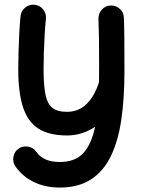

<svg xmlns="http://www.w3.org/2000/svg" viewBox="-20 -550 615 837"><path d="M130.9 -529.3Q153.3 -527.3 168 -509Q182.6 -490.7 180.2 -467.8Q176.8 -437 174.6 -396.5Q172.4 -356 171.1 -316.7Q169.9 -277.3 169.9 -248.5Q169.9 -178.7 178.2 -137.9Q186.5 -97.2 208.5 -79.8Q230.5 -62.5 271.5 -62.5Q324.2 -62.5 359.1 -98.4Q394 -134.3 411.6 -192.4Q411.6 -210 411.9 -228.5Q412.1 -247.1 412.1 -266.6Q412.1 -331.5 411.4 -384.3Q410.6 -437 409.2 -468.3Q408.7 -491.2 424.1 -508.3Q439.5 -525.4 462.4 -525.9Q485.4 -526.9 502.4 -511.2Q519.5 -495.6 520 -472.7Q521.5 -440.9 522 -387.5Q522.5 -334 522.5 -237.3Q522.5 -122.6 509 -29.5Q495.6 63.5 463.6 129.9Q431.6 196.3 377 231.9Q322.3 267.6 240.2 267.6Q176.8 267.6 127 243.2Q77.1 218.8 46.9 174.8Q34.2 156.2 38.6 133.1Q43 109.9 61.5 97.7Q80.1 85 103.3 89.4Q126.5 93.8 138.7 112.3Q169.4 156.2 240.2 156.2Q307.6 156.2 343.3 117.4Q378.9 78.6 394.5 2.9Q368.2 20.5 337.4 30.5Q306.6 40.5 271.5 40.5Q195.8 40.5 148.9 11.5Q102.1 -17.6 80.8 -81.3Q59.6 -145 59.6 -248.5Q59.6 -282.2 60.8 -324.7Q62 -367.2 64.2 -408.7Q66.4 -450.2 69.8 -480.5Q72.3 -502.9 90.3 -517.3Q108.4 -531.7 130.9 -529.3Z"/></svg>

Font: Mikhak-FD SemiBold
Style: Regular
Weight: 600
Designer: Amin Abedi
Version: Version 3.2